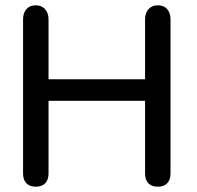

<svg xmlns="http://www.w3.org/2000/svg" viewBox="-20 -697 742 724"><path d="M67 -43V-624Q67 -648 79.5 -662.5Q92 -677 115 -677Q137 -677 150 -662.5Q163 -648 163 -624V-398H527V-624Q527 -648 540 -662.5Q553 -677 575 -677Q598 -677 610.5 -662.5Q623 -648 623 -624V-43Q623 -19 610.5 -6Q598 7 575 7Q552 7 539.5 -6Q527 -19 527 -43V-317H163V-43Q163 -19 150.5 -6Q138 7 115 7Q92 7 79.5 -6Q67 -19 67 -43Z"/></svg>

Font: SN Pro
Style: Regular
Weight: 400
Designer: Tobias Whetton
Foundry: Supernotes
Version: Version 1.003